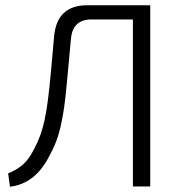

<svg xmlns="http://www.w3.org/2000/svg" viewBox="-20 -710 684 731"><path d="M538 -690V-636H328Q256 -636 250 -561Q241 -466 235 -398Q229 -330 221 -281Q213 -232 202 -195.5Q191 -159 172 -124Q155 -89 132.5 -62Q110 -35 81 -19Q52 -3 18 1L11 -50Q40 -61 64.5 -81Q89 -101 110 -143Q124 -169 133.5 -195.5Q143 -222 150 -254.5Q157 -287 162.5 -330Q168 -373 173.5 -432Q179 -491 186 -572Q197 -690 312 -690ZM552 -690V0H486V-690Z"/></svg>

Font: Exo 2 Light
Style: Regular
Weight: 300
Designer: Natanael Gama
Foundry: Natanael Gama
Version: Version 2.010